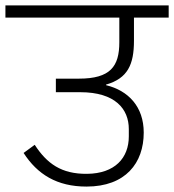

<svg xmlns="http://www.w3.org/2000/svg" viewBox="-40 -718 642 708"><path d="M279 -30C423 -30 490 -117 490 -229C490 -325 433 -384 351 -404V-406C431 -429 454 -480 454 -568V-653H582V-698H-20V-653H400V-562C400 -473 367 -428 251 -428H166V-378H256C385 -378 435 -316 435 -242V-215C435 -136 384 -78 281 -77C186 -76 133 -115 88 -184L47 -154C98 -75 170 -30 279 -30Z"/></svg>

Font: IBM Plex Devanagari Light
Style: Regular
Weight: 300
Designer: Mike Abbink, Paul van der Laan, Pieter van Rosmalen, Erin McLaughlin
Foundry: Bold Monday
Version: Version 1.0